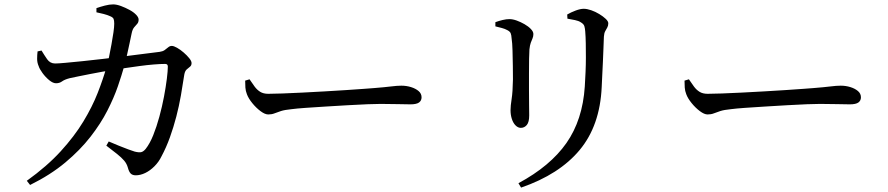

<svg xmlns="http://www.w3.org/2000/svg" viewBox="-20 -795 4040 874"><path d="M598 3Q583 3 575 -5Q567 -13 562 -32Q557 -50 545 -64Q533 -78 513 -94Q493 -110 464 -132L475 -151Q498 -141 521.5 -131.5Q545 -122 564 -115Q583 -108 593 -105Q613 -100 623 -102.5Q633 -105 643 -117Q662 -141 677.5 -179.5Q693 -218 705.5 -264Q718 -310 726.5 -355Q735 -400 739.5 -436.5Q744 -473 744 -492Q744 -504 732 -504Q711 -504 680 -501.5Q649 -499 616 -494.5Q583 -490 552.5 -485.5Q522 -481 498 -477Q477 -474 448.5 -469Q420 -464 390 -458Q360 -452 335 -447Q310 -442 297 -439Q274 -433 262.5 -424.5Q251 -416 235 -416Q221 -416 204 -430Q187 -444 173.5 -462.5Q160 -481 156 -494Q149 -510 149 -527Q149 -544 151 -561L169 -565Q181 -545 194.5 -525.5Q208 -506 231 -506Q245 -506 277.5 -509Q310 -512 355 -516.5Q400 -521 450 -527Q500 -533 549 -539Q598 -545 639.5 -550.5Q681 -556 707 -559Q721 -561 729.5 -567Q738 -573 745.5 -579.5Q753 -586 762 -586Q771 -586 786 -577.5Q801 -569 816 -556Q831 -543 841.5 -530Q852 -517 852 -508Q852 -497 845 -491.5Q838 -486 830 -479Q822 -472 819 -456Q812 -409 803.5 -360.5Q795 -312 782.5 -264Q770 -216 753.5 -170Q737 -124 715 -83Q703 -58 683 -38Q663 -18 641 -7.5Q619 3 598 3ZM102 28Q194 -38 256.5 -106.5Q319 -175 359.5 -242Q400 -309 424.5 -371.5Q449 -434 465 -490Q471 -509 476.5 -536.5Q482 -564 487.5 -593.5Q493 -623 496.5 -648Q500 -673 500 -687Q500 -702 497 -709Q494 -716 482 -721Q469 -727 451.5 -731.5Q434 -736 419 -739V-758Q436 -764 457 -769.5Q478 -775 495 -775Q511 -775 531 -767.5Q551 -760 569.5 -750Q588 -740 599.5 -728Q611 -716 611 -706Q611 -694 605 -687Q599 -680 591 -671Q583 -662 579 -642Q575 -625 570 -599Q565 -573 558 -544Q551 -515 544 -489Q534 -453 516.5 -402Q499 -351 469 -292Q439 -233 392 -172.5Q345 -112 277.5 -55.5Q210 1 117 47Z M1201 -274Q1186 -274 1166 -289Q1146 -304 1128.5 -325.5Q1111 -347 1104 -366Q1098 -381 1097 -396.5Q1096 -412 1096 -428L1116 -434Q1128 -416 1139 -401Q1150 -386 1164.5 -377Q1179 -368 1201 -368Q1225 -368 1266 -369.5Q1307 -371 1356.5 -373.5Q1406 -376 1458 -379Q1510 -382 1556 -385Q1602 -388 1635.5 -390.5Q1669 -393 1682 -394Q1732 -398 1760 -401.5Q1788 -405 1807 -405Q1830 -405 1851 -398.5Q1872 -392 1885.5 -380.5Q1899 -369 1899 -352Q1899 -337 1887.5 -328.5Q1876 -320 1848 -320Q1821 -320 1791 -321Q1761 -322 1713 -322Q1693 -322 1653 -320.5Q1613 -319 1563 -316Q1513 -313 1463 -310Q1413 -307 1371 -304Q1329 -301 1307 -298Q1276 -295 1259 -289.5Q1242 -284 1229.5 -279Q1217 -274 1201 -274Z M2340 39Q2485 -39 2558.5 -144Q2632 -249 2642 -401Q2644 -433 2645.5 -467Q2647 -501 2647 -534Q2647 -567 2646.5 -597.5Q2646 -628 2644 -652Q2643 -666 2640 -676Q2637 -686 2623 -694Q2614 -700 2597.5 -703.5Q2581 -707 2563 -710L2562 -729Q2579 -739 2600.5 -747Q2622 -755 2637 -755Q2652 -755 2671 -748.5Q2690 -742 2708 -731Q2726 -720 2737.5 -709Q2749 -698 2749 -689Q2749 -678 2744.5 -670Q2740 -662 2735 -653Q2730 -644 2729 -628Q2728 -606 2727 -576Q2726 -546 2724.5 -514Q2723 -482 2721.5 -452Q2720 -422 2719 -399Q2711 -223 2618.5 -112Q2526 -1 2352 59ZM2351 -213Q2338 -213 2327 -224Q2316 -235 2310 -253.5Q2304 -272 2304 -293Q2304 -313 2309 -344.5Q2314 -376 2315 -434Q2315 -458 2314.5 -494Q2314 -530 2313 -565.5Q2312 -601 2309 -619Q2308 -636 2304.5 -644Q2301 -652 2289 -658Q2278 -664 2264.5 -667.5Q2251 -671 2235 -675V-694Q2251 -700 2268 -704Q2285 -708 2299 -708Q2314 -708 2332 -701.5Q2350 -695 2367.5 -685Q2385 -675 2396.5 -663Q2408 -651 2408 -640Q2408 -629 2404 -620Q2400 -611 2396 -600Q2392 -589 2390 -570Q2389 -557 2388.5 -527.5Q2388 -498 2388 -460Q2388 -422 2388 -384Q2388 -346 2388.5 -315.5Q2389 -285 2389 -270Q2389 -239 2378 -226Q2367 -213 2351 -213Z M3201 -274Q3186 -274 3166 -289Q3146 -304 3128.5 -325.5Q3111 -347 3104 -366Q3098 -381 3097 -396.5Q3096 -412 3096 -428L3116 -434Q3128 -416 3139 -401Q3150 -386 3164.5 -377Q3179 -368 3201 -368Q3225 -368 3266 -369.5Q3307 -371 3356.5 -373.5Q3406 -376 3458 -379Q3510 -382 3556 -385Q3602 -388 3635.5 -390.5Q3669 -393 3682 -394Q3732 -398 3760 -401.5Q3788 -405 3807 -405Q3830 -405 3851 -398.5Q3872 -392 3885.5 -380.5Q3899 -369 3899 -352Q3899 -337 3887.5 -328.5Q3876 -320 3848 -320Q3821 -320 3791 -321Q3761 -322 3713 -322Q3693 -322 3653 -320.5Q3613 -319 3563 -316Q3513 -313 3463 -310Q3413 -307 3371 -304Q3329 -301 3307 -298Q3276 -295 3259 -289.5Q3242 -284 3229.5 -279Q3217 -274 3201 -274Z"/></svg>

Font: Noto Serif SC ExtraLight Medium
Style: Regular
Weight: 500
Version: Version 2.002-H1;hotconv 1.1.0;makeotfexe 2.6.0